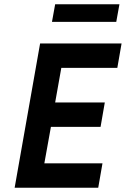

<svg xmlns="http://www.w3.org/2000/svg" viewBox="-20 -885 593 905"><path d="M463 -115 443 0H49L169 -680H553L533 -565H269L240 -402H474L454 -287H220L189 -115ZM543 -865 528 -782H225L240 -865Z"/></svg>

Font: Inria Sans
Style: Bold Italic
Weight: 700
Italic angle: -10°
Designer: Black Foundry Team
Foundry: Black Foundry
Version: Version 1.2; ttfautohint (v1.8.3)